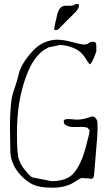

<svg xmlns="http://www.w3.org/2000/svg" viewBox="-20 -875 514 912"><path d="M258.8 -737.3Q252.9 -731.9 245.1 -731.9Q237.3 -731.9 237.3 -738.8Q239.3 -753.4 249 -793.5Q254.9 -825.2 266.6 -837.4Q277.3 -847.7 289.6 -847.9Q301.8 -848.1 307.6 -847.7Q313.5 -847.2 315.4 -847.7Q317.4 -848.1 321.3 -848.4Q325.2 -848.6 327.1 -849.4Q329.1 -850.1 332 -851.3Q335 -852.5 336.9 -855.5H354.5V-845.2Q354.5 -832 327.6 -806.4Q300.8 -780.8 258.8 -737.3ZM411.1 -25.4 404.3 -27.3 366.2 -29.3Q357.4 -26.4 341.8 -15.6Q299.8 15.6 232.4 16.6H230.5Q161.1 16.6 127.9 -2.9Q94.7 -22.5 72.8 -48.8Q50.8 -75.2 42 -97.7V-98.6Q31.2 -121.1 29.3 -150.4L27.3 -270.5Q27.3 -393.6 44.4 -441.4Q61.5 -489.3 69.8 -525.9Q78.1 -562.5 114.7 -608.9Q151.4 -655.3 185.5 -670.9Q219.7 -686.5 250.5 -686.5Q281.2 -686.5 322.3 -675.3Q363.3 -664.1 377.9 -663.6Q392.6 -663.1 401.4 -669.9Q410.2 -676.8 420.4 -676.8Q430.7 -676.8 433.6 -672.9Q436.5 -668.9 437.5 -659.2V-637.7L438.5 -636.7Q436.5 -624 425.3 -598.6Q414.1 -573.2 407.2 -569.3Q400.4 -574.2 387.2 -596.2Q374 -618.2 356.9 -631.3Q339.8 -644.5 313.5 -652.8Q287.1 -661.1 264.6 -661.1H263.7L208 -649.4V-648.4Q141.6 -618.2 102.5 -507.8Q83 -454.1 71.8 -389.6Q60.5 -325.2 60.5 -234.9Q60.5 -144.5 69.8 -117.7Q79.1 -90.8 95.7 -70.8Q112.3 -50.8 116.7 -45.9Q121.1 -41 127.4 -36.1Q133.8 -31.2 139.6 -31.2L224.6 -14.6H225.6Q301.8 -14.6 334.5 -57.6Q367.2 -100.6 386.2 -171.4Q405.3 -242.2 405.3 -252V-256.8L396.5 -267.6Q392.6 -269.5 386.2 -270.5Q379.9 -271.5 376 -272Q372.1 -272.5 362.8 -272Q353.5 -271.5 331.1 -271.5Q308.6 -271.5 295.9 -279.3H294.9Q282.2 -285.2 283.2 -298.8V-303.7Q288.1 -309.6 307.6 -309.6L345.7 -306.6Q375 -307.6 396.5 -315.4Q418 -322.3 422.9 -322.3L431.6 -316.4L432.6 -315.4Q442.4 -305.7 442.9 -292.5Q443.4 -279.3 443.4 -258.3Q443.4 -237.3 436 -154.3Q428.7 -71.3 427.7 -53.2Q426.8 -35.2 422.4 -30.3Q418 -25.4 411.1 -25.4Z"/></svg>

Font: Drukaatie burti
Style: Thin
Weight: 100
Version: Version 0.14